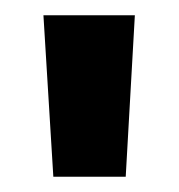

<svg xmlns="http://www.w3.org/2000/svg" viewBox="-20 -818 235 252"><path d="M37 -798H157L145 -586H50Z"/></svg>

Font: Poppins SemiBold
Style: Regular
Weight: 600
Designer: Ninad Kale (Devanagari), Jonny Pinhorn (Latin)
Foundry: Indian Type Foundry
Version: Version 3.002 2017